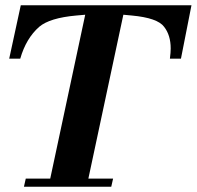

<svg xmlns="http://www.w3.org/2000/svg" viewBox="-20 -710 748 730"><path d="M708 -690 668 -487H626Q629 -511 629 -526Q629 -576 604 -608Q579 -642 481 -651L449 -654L316 -31H410L403 0H71L78 -31H171L304 -654L270 -651Q169 -642 129 -608Q79 -564 57 -487H15L59 -690Z"/></svg>

Font: GFS Didot
Style: Bold Italic
Weight: 700
Italic angle: -12°
Designer: Designed by Takis Katsoulidis and George D. Matthiopoulos.
Foundry: Designed by Takis Katsoulidis and George D. Matthiopoulos.
Version: Version 1.0